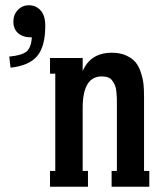

<svg xmlns="http://www.w3.org/2000/svg" viewBox="-20 -709 616 729"><path d="M89.8 -689Q116.7 -689 134.3 -669.4Q151.9 -649.9 151.9 -610.8Q151.9 -532.7 121.1 -496.1Q90.3 -459.5 20 -452.1L15.1 -494.1Q62 -498.5 80.1 -512.9Q98.1 -527.3 101.1 -566.9Q66.9 -566.9 48.8 -583Q30.8 -599.1 30.8 -627Q30.8 -653.3 47.6 -671.1Q64.5 -689 89.8 -689ZM526.9 -344.2V-60.1H546.9V0H403.8V-60.1H423.8V-312Q423.8 -329.1 423.6 -337.6Q423.3 -346.2 421.9 -361.3Q420.4 -376.5 416.7 -384.5Q413.1 -392.6 407 -401.9Q400.9 -411.1 390.6 -415Q380.4 -418.9 366.2 -418.9Q293.9 -418.9 293.9 -298.8V-60.1H314V0H169.9V-60.1H189.9V-429.2H169.9V-488.8H293.9V-439Q323.7 -508.8 404.8 -508.8Q436.5 -508.8 459.7 -498Q482.9 -487.3 495.4 -471.7Q507.8 -456.1 515.4 -432.4Q522.9 -408.7 524.9 -388.9Q526.9 -369.1 526.9 -344.2Z"/></svg>

Font: Margherita Bold
Style: Regular
Weight: 700
Designer: James Puckett
Foundry: Dunwich Type Founders
Version: Version 1.008;hotconv 1.0.109;makeotfexe 2.5.65596